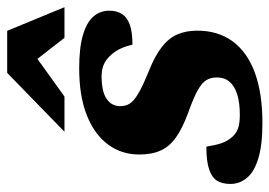

<svg xmlns="http://www.w3.org/2000/svg" viewBox="-130 -626 768 548"><g transform="rotate(-90 254.0 -352.0)"><path d="M109.5 -147Q113.5 -121.5 119 -104.8Q124.5 -88 136 -74.5Q147.5 -61 162.8 -56.2Q178 -51.5 200 -51.5Q235 -51.5 258.8 -59Q282.5 -66.5 294.8 -81Q307 -95.5 307 -116.5Q307 -134 299.5 -146.8Q292 -159.5 270.2 -171.8Q248.5 -184 204.5 -199.5Q161.5 -215.5 135.8 -233.8Q110 -252 98.5 -277.2Q87 -302.5 87 -338.5Q87 -389.5 116 -428.2Q145 -467 199.8 -488.5Q254.5 -510 333 -510Q392 -510 428.2 -499.2Q464.5 -488.5 481 -469.2Q497.5 -450 497.5 -424Q497.5 -402.5 488 -387.8Q478.5 -373 457.5 -365.5Q436.5 -358 400.5 -358Q395.5 -380 387.5 -395.5Q379.5 -411 367.5 -423Q356 -435 342 -440.5Q328 -446 310 -446Q267 -446 246 -431.8Q225 -417.5 225 -392.5Q225 -378 232 -366.2Q239 -354.5 260.2 -341.8Q281.5 -329 324.5 -311.5Q368.5 -294 393.8 -274.2Q419 -254.5 429.8 -229.8Q440.5 -205 440.5 -173Q440.5 -113.5 409.8 -71.8Q379 -30 320.2 -8.5Q261.5 13 177.5 13Q113.5 13 75 1Q36.5 -11 19.8 -31.8Q3 -52.5 3 -78.5Q3 -101.5 12.2 -116.5Q21.5 -131.5 44.8 -139.2Q68 -147 109.5 -147ZM152 -552 320 -715.5H440L507.5 -552H420L346.5 -646.5H384L252.5 -552Z"/></g></svg>

Font: Newsreader 9pt
Style: Bold Italic
Weight: 700
Italic angle: -17°
Designer: Hugues Gentile
Foundry: Production Type
Version: Version 1.003